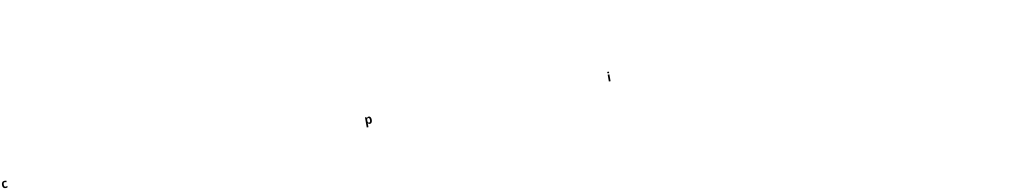

<svg xmlns="http://www.w3.org/2000/svg" viewBox="487 -7597 77593 14674"><g transform="rotate(-10 39283.5 -260.0)"><path d="M436 -137C395 -113 352 -96 294 -96C218 -96 181 -158 181 -271C181 -387 218 -451 294 -451C338 -451 374 -436 412 -421L451 -523C404 -545 350 -556 294 -556C133 -556 45 -452 45 -270C45 -81 127 10 282 10C352 10 390 1 436 -28Z M28408 -477 28405 -473H28390L28370 -546H28262V240H28395V26C28395 20 28392 -7 28387 -52L28386 -60H28405L28407 -57C28441 -12 28485 10 28544 10C28583 10 28617 0 28647 -23C28709 -68 28742 -159 28742 -274C28742 -433 28682 -556 28548 -556C28485 -556 28440 -530 28408 -477ZM28504 -96C28414 -96 28395 -172 28395 -275V-292C28396 -388 28418 -452 28503 -452C28587 -452 28606 -371 28606 -276C28606 -160 28573 -96 28504 -96Z M47163 -760C47112 -760 47089 -739 47089 -694C47089 -649 47112 -629 47163 -629C47211 -629 47236 -649 47236 -694C47236 -739 47214 -760 47163 -760ZM47229 -538H47095V-8H47229Z"/></g></svg>

Font: Passageway
Style: Light
Weight: 700
Foundry: Ascender Corporation
Version: Version 1.11